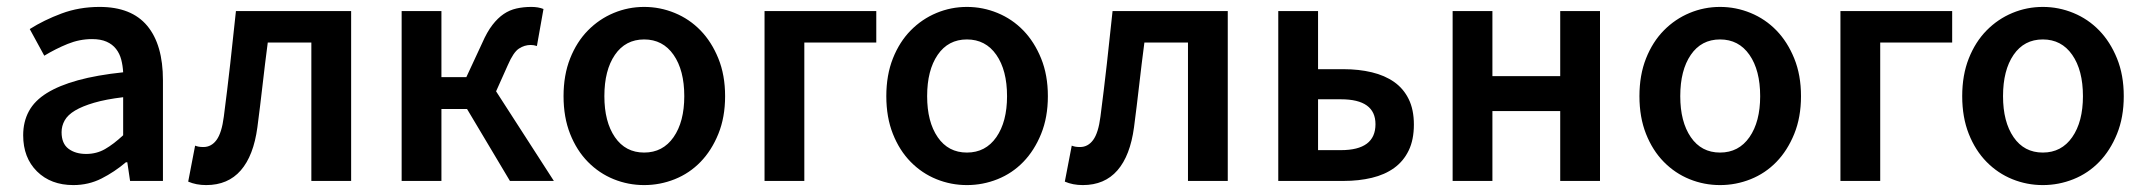

<svg xmlns="http://www.w3.org/2000/svg" viewBox="-20 -523 6200 555"><path d="M192 12Q127 12 87 -27.5Q47 -67 47 -132Q47 -171 63.5 -201.5Q80 -232 115.5 -254Q151 -276 205.5 -291Q260 -306 336 -314Q335 -333 330.5 -350.5Q326 -368 315.5 -381.5Q305 -395 288 -402.5Q271 -410 246 -410Q210 -410 175.5 -396Q141 -382 108 -362L66 -439Q107 -465 158 -484Q209 -503 268 -503Q360 -503 405.5 -448.5Q451 -394 451 -291V0H356L348 -54H344Q311 -26 273.5 -7Q236 12 192 12ZM229 -78Q259 -78 283.5 -92Q308 -106 336 -132V-242Q286 -236 252 -226Q218 -216 197 -203.5Q176 -191 167 -175Q158 -159 158 -141Q158 -108 178 -93Q198 -78 229 -78Z M576 12Q547 12 524 2L544 -102Q549 -100 554.5 -99Q560 -98 568 -98Q591 -98 606 -118.5Q621 -139 627 -186Q637 -263 645.5 -338.5Q654 -414 662 -491H995V0H880V-400H754Q746 -339 739 -277.5Q732 -216 724 -155Q713 -73 676 -30.5Q639 12 576 12Z M1141 0V-491H1256V-300H1328L1374 -399Q1388 -431 1403.5 -451Q1419 -471 1436 -482.5Q1453 -494 1473 -498.5Q1493 -503 1516 -503Q1536 -503 1551 -497L1532 -390Q1523 -393 1514 -393Q1496 -393 1480 -382.5Q1464 -372 1448 -335L1414 -259L1581 0H1454L1330 -208H1256V0Z M1842 12Q1796 12 1754 -5Q1712 -22 1679.5 -55Q1647 -88 1628 -136Q1609 -184 1609 -245Q1609 -306 1628 -354Q1647 -402 1679.5 -435Q1712 -468 1754 -485.5Q1796 -503 1842 -503Q1888 -503 1930.5 -485.5Q1973 -468 2005 -435Q2037 -402 2056.5 -354Q2076 -306 2076 -245Q2076 -184 2056.5 -136Q2037 -88 2005 -55Q1973 -22 1930.5 -5Q1888 12 1842 12ZM1842 -82Q1896 -82 1927 -126.5Q1958 -171 1958 -245Q1958 -320 1927 -364.5Q1896 -409 1842 -409Q1788 -409 1757.5 -364.5Q1727 -320 1727 -245Q1727 -171 1757.5 -126.5Q1788 -82 1842 -82Z M2190 0V-491H2513V-400H2305V0Z M2775 12Q2729 12 2687 -5Q2645 -22 2612.5 -55Q2580 -88 2561 -136Q2542 -184 2542 -245Q2542 -306 2561 -354Q2580 -402 2612.5 -435Q2645 -468 2687 -485.5Q2729 -503 2775 -503Q2821 -503 2863.5 -485.5Q2906 -468 2938 -435Q2970 -402 2989.5 -354Q3009 -306 3009 -245Q3009 -184 2989.5 -136Q2970 -88 2938 -55Q2906 -22 2863.5 -5Q2821 12 2775 12ZM2775 -82Q2829 -82 2860 -126.5Q2891 -171 2891 -245Q2891 -320 2860 -364.5Q2829 -409 2775 -409Q2721 -409 2690.5 -364.5Q2660 -320 2660 -245Q2660 -171 2690.5 -126.5Q2721 -82 2775 -82Z M3110 12Q3081 12 3058 2L3078 -102Q3083 -100 3088.5 -99Q3094 -98 3102 -98Q3125 -98 3140 -118.5Q3155 -139 3161 -186Q3171 -263 3179.5 -338.5Q3188 -414 3196 -491H3529V0H3414V-400H3288Q3280 -339 3273 -277.5Q3266 -216 3258 -155Q3247 -73 3210 -30.5Q3173 12 3110 12Z M3675 0V-491H3790V-323H3864Q3908 -323 3945.5 -314Q3983 -305 4010 -286Q4037 -267 4052 -236.5Q4067 -206 4067 -163Q4067 -119 4052 -88Q4037 -57 4010 -37.5Q3983 -18 3945.5 -9Q3908 0 3864 0ZM3790 -89H3856Q3956 -89 3956 -164Q3956 -236 3856 -236H3790Z M4179 0V-491H4294V-303H4490V-491H4605V0H4490V-202H4294V0Z M4952 12Q4906 12 4864 -5Q4822 -22 4789.5 -55Q4757 -88 4738 -136Q4719 -184 4719 -245Q4719 -306 4738 -354Q4757 -402 4789.5 -435Q4822 -468 4864 -485.5Q4906 -503 4952 -503Q4998 -503 5040.5 -485.5Q5083 -468 5115 -435Q5147 -402 5166.5 -354Q5186 -306 5186 -245Q5186 -184 5166.5 -136Q5147 -88 5115 -55Q5083 -22 5040.5 -5Q4998 12 4952 12ZM4952 -82Q5006 -82 5037 -126.5Q5068 -171 5068 -245Q5068 -320 5037 -364.5Q5006 -409 4952 -409Q4898 -409 4867.5 -364.5Q4837 -320 4837 -245Q4837 -171 4867.5 -126.5Q4898 -82 4952 -82Z M5300 0V-491H5623V-400H5415V0Z M5885 12Q5839 12 5797 -5Q5755 -22 5722.5 -55Q5690 -88 5671 -136Q5652 -184 5652 -245Q5652 -306 5671 -354Q5690 -402 5722.5 -435Q5755 -468 5797 -485.5Q5839 -503 5885 -503Q5931 -503 5973.5 -485.5Q6016 -468 6048 -435Q6080 -402 6099.5 -354Q6119 -306 6119 -245Q6119 -184 6099.5 -136Q6080 -88 6048 -55Q6016 -22 5973.5 -5Q5931 12 5885 12ZM5885 -82Q5939 -82 5970 -126.5Q6001 -171 6001 -245Q6001 -320 5970 -364.5Q5939 -409 5885 -409Q5831 -409 5800.5 -364.5Q5770 -320 5770 -245Q5770 -171 5800.5 -126.5Q5831 -82 5885 -82Z"/></svg>

Font: Giro Semibold
Style: Regular
Weight: 600
Designer: Paul D. Hunt
Foundry: Adobe Systems Incorporated
Version: Version 1.000;PS 1.0;hotconv 1.0.88;makeotf.lib2.5.647800